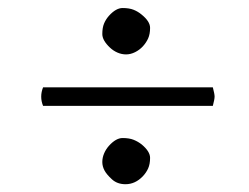

<svg xmlns="http://www.w3.org/2000/svg" viewBox="-20 -525 623 481"><path d="M255.4 -405.8Q236.3 -423.8 236.3 -439.7Q236.3 -455.6 240.7 -466.1Q245.1 -476.6 252.9 -485.4Q270.5 -504.9 287.1 -504.9Q303.7 -504.9 314.7 -500.5Q325.7 -496.1 335 -488.3Q356 -471.2 356 -455.3Q356 -439.5 351.1 -428.7Q346.2 -418 337.9 -408.9Q329.6 -399.9 318.4 -394.3Q307.1 -388.7 295.9 -388.7Q284.7 -388.7 274.2 -393.3Q263.7 -397.9 255.4 -405.8ZM513.2 -259.8H87.9Q78.6 -282.7 87.9 -306.2H513.2Q517.6 -289.6 517.6 -283Q517.6 -276.4 513.2 -259.8ZM252.9 -159.7Q270.5 -179.2 287.1 -179.2Q303.7 -179.2 314.7 -174.8Q325.7 -170.4 335 -163.1Q356 -145.5 356 -129.6Q356 -113.8 351.1 -103Q346.2 -92.3 337.9 -83.5Q318.8 -63.5 294.4 -63.5Q273.9 -63.5 260.5 -75.7Q247.1 -87.9 241.7 -98.1Q236.3 -108.4 236.3 -119.1Q236.3 -129.9 240.7 -140.4Q245.1 -150.9 252.9 -159.7Z"/></svg>

Font: Trykker
Style: Regular
Weight: 400
Designer: Magnus Gaarde
Foundry: Magnus Gaarde
Version: Version 1.001